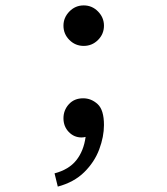

<svg xmlns="http://www.w3.org/2000/svg" viewBox="-20 -502 620 711"><path d="M194 189 182 140Q235 126 262.5 91.5Q290 57 297 5Q293 6 289.5 6.5Q286 7 282 7Q254 7 234.5 -13.5Q215 -34 215 -64Q215 -94 235 -116Q255 -138 288 -138Q318 -138 341.5 -116.5Q365 -95 365 -39Q365 4 347.5 51Q330 98 292 135.5Q254 173 194 189ZM290 -332Q259 -332 237 -354Q215 -376 215 -407Q215 -437 237 -459.5Q259 -482 290 -482Q321 -482 343 -459.5Q365 -437 365 -407Q365 -376 343 -354Q321 -332 290 -332Z"/></svg>

Font: Sometype Mono
Style: Regular
Weight: 400
Monospace: yes
Designer: Ryoichi Tsunekawa
Foundry: Dharma Type
Version: Version 1.000; ttfautohint (v1.8.3)